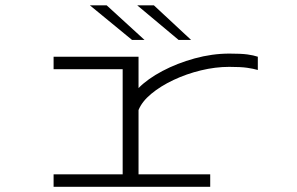

<svg xmlns="http://www.w3.org/2000/svg" viewBox="-20 -718 1140 738"><path d="M186 0V-48H451.5V-452H186V-500H512.5V-379.5Q547.5 -415 604.2 -445Q661 -475 728.2 -493.5Q795.5 -512 862 -512Q907 -512 930.8 -508.8Q954.5 -505.5 971 -500V-449Q954 -454 929.8 -457.5Q905.5 -461 861 -461Q808 -461 752.2 -447.5Q696.5 -434 646.8 -410.5Q597 -387 561.2 -357.2Q525.5 -327.5 512.5 -295V-48H788V0ZM666.5 -564.5 507.5 -697.5H571.5L714.5 -564.5ZM487.5 -564.5 325.5 -697.5H390L535.5 -564.5Z"/></svg>

Font: Trispace Expanded ExtraLight
Style: Regular
Weight: 200
Width: 7
Designer: Tyler Finck
Foundry: Etcetera Type Company
Version: Version 1.210; ttfautohint (v1.8.3)